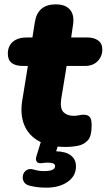

<svg xmlns="http://www.w3.org/2000/svg" viewBox="-20 -664 490 882"><path d="M282 11Q206 11 158 -16Q110 -43 91 -91Q72 -139 82 -201L108 -361H86Q16 -361 16 -417Q16 -453 39.5 -472.5Q63 -492 104 -492H129L140 -562Q153 -644 236 -644Q281 -644 302 -619Q323 -594 315 -547L307 -492H379Q412 -492 431 -478Q450 -464 450 -437Q450 -405 428.5 -383Q407 -361 370 -361H286L261 -208Q255 -166 271.5 -149Q288 -132 318 -132Q333 -132 343 -134.5Q353 -137 365 -137Q383 -137 392 -127Q401 -117 401 -88Q401 -39 384 -20Q367 -1 341 5Q312 11 282 11ZM194 198Q173 198 154.5 196Q136 194 116 189Q96 184 89 170Q82 156 85.5 141Q89 126 102 117.5Q115 109 135 115Q158 122 182 122Q233 122 233 99Q233 83 199 83Q188 83 176 85Q167 86 160.5 85.5Q154 85 150 80Q142 71 147 55L170 -20H254L238 31Q282 32 305.5 50Q329 68 329 100Q329 145 290.5 171.5Q252 198 194 198Z"/></svg>

Font: Nunito Black
Style: Italic
Weight: 900
Italic angle: -9°
Designer: Vernon Adams
Foundry: Vernon Adams
Version: Version 3.601; ttfautohint (v1.8.2.53-6de2)